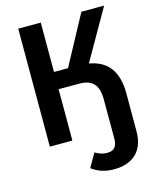

<svg xmlns="http://www.w3.org/2000/svg" viewBox="-132 -779 877 1086"><g transform="rotate(-15 307.0 -236.5)"><path d="M584 -691H451L295 -402H213V-691H81V0H213V-301H335C410 -301 445 -263 445 -180V51C445 96 426 118 387 118C359 118 343 112 316 97L270 177C306 204 349 218 399 218C510 218 577 158 577 43V-180C577 -307 523 -379 416 -397Z"/></g></svg>

Font: Fira Sans Medium
Style: Regular
Weight: 500
Designer: Carrois Corporate & Edenspiekermann AG
Foundry: Carrois Corporate GbR & Edenspiekermann AG
Version: Version 4.203